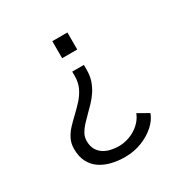

<svg xmlns="http://www.w3.org/2000/svg" viewBox="-160 -643 971 991"><g transform="rotate(-30 325.0 -147.0)"><path d="M360.5 -312.5V-283.5Q360.5 -248.5 350.8 -219.5Q341 -190.5 325 -166.2Q309 -142 289.5 -121.5Q270 -101 251 -82.5Q231.5 -63.5 214.5 -45Q197.5 -26.5 187 -7Q176.5 12.5 176.5 35.5Q176.5 66 188.2 86.5Q200 107 219 119Q238 131 261.2 136.2Q284.5 141.5 307 141.5Q333.5 141.5 359.2 134Q385 126.5 406.8 112.8Q428.5 99 445 80.2Q461.5 61.5 470 38.5L533.5 74.5Q521.5 109.5 488.5 139.2Q455.5 169 408.8 187.5Q362 206 308.5 206Q267 206 229.5 197Q192 188 162.8 168.5Q133.5 149 116.5 116.8Q99.5 84.5 99.5 38Q99.5 5.5 112.8 -20.8Q126 -47 147.2 -69.5Q168.5 -92 191.5 -113.5Q216.5 -137 239.2 -162Q262 -187 276.5 -217.2Q291 -247.5 291 -286V-312.5ZM370.5 -398.5H280.5V-500H370.5Z"/></g></svg>

Font: Trispace Thin Light
Style: Regular
Weight: 300
Version: Version 1.210